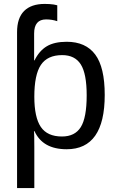

<svg xmlns="http://www.w3.org/2000/svg" viewBox="-20 -751 596 979"><path d="M514 -267Q514 10 320 10Q198 10 156 -82H153Q155 -76 155 1V208H67V-587Q67 -659 103 -695Q139 -731 208 -731Q234 -731 254 -728L272 -724V-643Q245 -652 215 -652Q154 -652 154 -580V-443H156Q180 -492 218.5 -515Q257 -538 320 -538Q417 -538 465.5 -473Q514 -408 514 -267ZM422 -265Q422 -375 392 -422.5Q362 -470 297 -470Q222 -470 188.5 -420Q155 -370 155 -258Q155 -153 188 -104Q221 -55 296 -55Q362 -55 392 -103Q422 -151 422 -265Z"/></svg>

Font: Libra Sans
Style: Regular
Weight: 400
Foundry: Context Ltd
Version: Version 1.000; ttfautohint (v1.3)